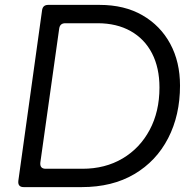

<svg xmlns="http://www.w3.org/2000/svg" viewBox="-20 -765 785 785"><path d="M77 0Q52 0 55 -26L152 -723Q155 -745 177 -745H387Q489 -745 562.5 -702.5Q636 -660 676 -586Q716 -512 716 -415Q716 -294 667.5 -200Q619 -106 529 -53Q439 0 314 0ZM145 -101Q142 -75 167 -75H317Q410 -75 481 -117Q552 -159 592 -234Q632 -309 632 -407Q632 -488 601.5 -547Q571 -606 514 -638Q457 -670 379 -670H247Q225 -670 222 -648Z"/></svg>

Font: Pitagon Sans Text
Style: Italic
Weight: 400
Italic angle: -8°
Designer: Travis Tran
Foundry: Pitagon
Version: Version 1.001; ttfautohint (v1.8.4.7-5d5b);gftools[0.9.26]